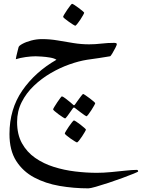

<svg xmlns="http://www.w3.org/2000/svg" viewBox="-20 -486 786 1020"><path d="M713.9 424.8Q713.9 426.8 690.2 436.5Q666.5 446.3 630.4 459.5Q594.2 472.7 556.2 485.4Q518.1 498 488.8 506.3Q459.5 514.6 449.7 514.6Q371.6 514.6 296.6 501.7Q221.7 488.8 161.6 456.8Q101.6 424.8 65.9 368.7Q30.3 312.5 30.3 226.1Q30.3 93.8 98.4 -4.9Q166.5 -103.5 279.8 -168.5Q269 -176.3 246.1 -180.2Q223.1 -184.1 200.9 -185.5Q178.7 -187 169.9 -187Q146 -187 116.5 -182.9Q86.9 -178.7 64 -171.4Q64 -174.8 66.9 -188Q69.8 -201.2 73.5 -215.1Q77.1 -229 78.6 -234.9Q80.1 -242.7 98.9 -252.9Q117.7 -263.2 146 -270.8Q174.3 -278.3 203.1 -278.3Q245.1 -278.3 286.6 -271.2Q328.1 -264.2 369.9 -257.3Q411.6 -250.5 453.1 -250.5Q485.4 -250.5 518.6 -254.4Q551.8 -258.3 587.9 -258.3Q591.8 -258.3 596.2 -257.1Q600.6 -255.9 600.6 -250.5Q600.6 -247.1 592.8 -231.4Q585 -215.8 576.2 -201.4Q567.4 -187 564.5 -187Q540.5 -182.6 506.6 -177.7Q472.7 -172.9 442.4 -168.5Q398.9 -161.6 348.6 -143.8Q298.3 -126 249.3 -97.4Q200.2 -68.8 159.7 -30Q119.1 8.8 95 56.9Q70.8 105 70.8 162.1Q70.8 228.5 96.7 275.1Q122.6 321.8 166.5 352.5Q210.4 383.3 265.6 400.6Q320.8 418 379.9 425Q439 432.1 494.1 432.1Q529.3 432.1 570.3 428.2Q611.3 424.3 647.9 420.4Q684.6 416.5 706.1 416.5Q713.9 416.5 713.9 424.8ZM427.2 -418.5Q427.2 -416 421.1 -405Q415 -394 406.5 -381.1Q397.9 -368.2 390.1 -358.6Q382.3 -349.1 379.4 -349.1Q377.9 -349.1 367.9 -355.5Q357.9 -361.8 345.7 -370.4Q333.5 -378.9 324.5 -386.5Q315.4 -394 315.4 -396.5Q315.4 -399.4 321.8 -410.2Q328.1 -420.9 336.9 -433.8Q345.7 -446.8 353.3 -456.3Q360.8 -465.8 362.8 -465.8Q365.7 -465.8 376 -459.2Q386.2 -452.6 397.9 -443.8Q409.7 -435.1 418.5 -427.5Q427.2 -419.9 427.2 -418.5ZM436.5 202.6Q436.5 204.6 430.4 215.3Q424.3 226.1 415.8 238.8Q407.2 251.5 399.7 261Q392.1 270.5 388.7 270.5Q386.7 270.5 376.7 264.4Q366.7 258.3 354.5 249.8Q342.3 241.2 333.3 233.6Q324.2 226.1 324.2 223.1Q324.2 220.7 330.8 209.7Q337.4 198.7 346.2 185.8Q355 172.9 362.8 163.3Q370.6 153.8 372.6 153.8Q375.5 153.8 385.5 160.4Q395.5 167 407.2 176Q418.9 185.1 427.7 192.9Q436.5 200.7 436.5 202.6ZM485.8 62Q485.8 64.5 479.7 75.4Q473.6 86.4 465.1 99.6Q456.5 112.8 449.2 122.3Q441.9 131.8 439 131.8Q437.5 131.8 428.5 125.5Q419.4 119.1 408 110.6Q396.5 102.1 387.9 95.2Q379.4 88.4 378.4 87.9Q375.5 85.4 373 85.4Q370.6 85.4 368.2 87.9Q367.2 88.9 357.9 102.5Q348.6 116.2 338.6 129.6Q328.6 143.1 325.7 143.1Q323.7 143.1 313.7 136.7Q303.7 130.4 291.7 121.6Q279.8 112.8 271 105.2Q262.2 97.7 262.2 95.2Q262.2 92.3 268.8 81.5Q275.4 70.8 283.9 57.9Q292.5 44.9 299.8 35.4Q307.1 25.9 308.6 25.9Q313 25.9 326.7 36.1Q340.3 46.4 353 56.9Q365.7 67.4 366.7 68.8Q371.1 73.2 373 73.2Q376 73.2 379.4 67.9Q380.4 66.4 389.9 53Q399.4 39.6 409.4 26.4Q419.4 13.2 421.4 13.2Q423.8 13.2 433.8 20Q443.8 26.9 456.1 35.9Q468.3 44.9 477.1 52.7Q485.8 60.5 485.8 62Z"/></svg>

Font: Scheherazade New
Style: Regular
Weight: 400
Designer: SIL International
Foundry: SIL International
Version: Version 4.000